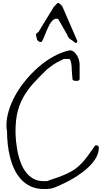

<svg xmlns="http://www.w3.org/2000/svg" viewBox="-20 -1266 683 1287"><path d="M27.3 -382.8Q17.6 -435.5 30.8 -493.7Q43.9 -551.8 73.2 -609.4Q102.5 -667 145.5 -720.2Q188.5 -773.4 237.8 -816.4Q287.1 -859.4 341.3 -888.7Q395.5 -918 447.3 -928.7Q462.9 -928.7 475.1 -918.9Q487.3 -909.2 496.1 -894.5Q504.9 -879.9 509.3 -863.3Q513.7 -846.7 513.7 -833V-738.3Q513.7 -728.5 505.9 -726.1Q498 -723.6 492.2 -723.6Q485.4 -723.6 475.6 -725.6Q465.8 -727.5 465.8 -738.3Q465.8 -742.2 464.8 -751Q463.9 -759.8 462.9 -770.5Q461.9 -781.2 461.4 -791Q460.9 -800.8 460.9 -803.7Q460.9 -805.7 460.4 -816.9Q460 -828.1 458 -839.8Q456.1 -851.6 452.1 -861.3Q448.2 -871.1 442.4 -871.1H408.2Q408.2 -871.1 399.4 -866.7Q390.6 -862.3 378.9 -856.4Q367.2 -850.6 355.5 -844.2Q343.8 -837.9 337.9 -833Q335 -831.1 328.6 -826.2Q322.3 -821.3 315.4 -816.4Q308.6 -811.5 302.7 -806.6Q296.9 -801.8 293.9 -799.8Q241.2 -749 202.1 -705.6Q163.1 -662.1 136.7 -615.2Q110.4 -568.4 97.2 -514.2Q84 -460 84 -385.7Q84 -356.4 87.4 -320.8Q90.8 -285.2 98.1 -248Q105.5 -210.9 119.1 -175.3Q132.8 -139.6 153.3 -112.3Q173.8 -85 203.1 -68.4Q232.4 -51.8 272.5 -51.8H293.9Q337.9 -66.4 371.6 -78.6Q405.3 -90.8 432.1 -103.5Q459 -116.2 481 -131.3Q502.9 -146.5 523.9 -168Q544.9 -189.5 567.4 -219.7Q589.8 -250 618.2 -291Q619.1 -291 621.1 -291.5Q623 -292 625 -292Q642.6 -292 642.6 -274.4Q642.6 -252 631.3 -224.1Q620.1 -196.3 590.3 -163.1Q560.5 -129.9 507.3 -93.3Q454.1 -56.6 371.1 -19.5Q355.5 -12.7 343.8 -8.3Q332 -3.9 321.3 -2Q310.5 0 299.3 0.5Q288.1 1 274.4 1Q223.6 1 186 -16.6Q148.4 -34.2 121.1 -64Q93.8 -93.8 75.7 -132.3Q57.6 -170.9 46.9 -214.4Q36.1 -257.8 31.7 -301.3Q27.3 -344.7 27.3 -382.8ZM358.4 -1140.6Q344.7 -1140.6 332.5 -1128.9Q320.3 -1117.2 311 -1099.6Q301.8 -1082 293.5 -1062.5Q285.2 -1043 278.3 -1025.4Q271.5 -1007.8 265.6 -996.1Q259.8 -984.4 254.9 -984.4Q242.2 -984.4 233.9 -992.7Q225.6 -1001 225.6 -1014.6Q225.6 -1015.6 223.6 -1019.5Q221.7 -1023.4 221.2 -1028.8Q220.7 -1034.2 223.6 -1040Q226.6 -1045.9 237.3 -1050.8L341.8 -1221.7Q342.8 -1222.7 346.2 -1226.1Q349.6 -1229.5 353.5 -1233.4Q357.4 -1237.3 360.8 -1240.7Q364.3 -1244.1 366.2 -1246.1H371.1H374Q377 -1244.1 380.9 -1240.2Q384.8 -1236.3 388.7 -1232.9Q392.6 -1229.5 395.5 -1226.1Q398.4 -1222.7 398.4 -1221.7L498 -992.2V-989.3V-984.4Q497.1 -983.4 493.7 -980.5Q490.2 -977.5 488.3 -976.6Q475.6 -987.3 467.3 -992.7Q459 -998 452.1 -1002.4Q445.3 -1006.8 439.9 -1013.7Q434.6 -1020.5 428.7 -1036.1L374 -1131.8Q372.1 -1138.7 367.7 -1139.6Q363.3 -1140.6 358.4 -1140.6Z"/></svg>

Font: Cedarville Cursive
Style: Regular
Weight: 400
Designer: Kimberly Geswein
Foundry: Kimberly Geswein
Version: Version 1.001 2010